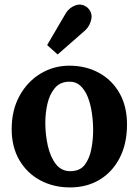

<svg xmlns="http://www.w3.org/2000/svg" viewBox="-20 -803 606 839"><path d="M286 16Q214 16 156 -15Q98 -46 64.5 -103.5Q31 -161 31 -239Q31 -322 65.5 -384.5Q100 -447 157.5 -481.5Q215 -516 283 -516Q355 -516 412 -485Q469 -454 502 -396.5Q535 -339 535 -259Q535 -175 503 -113Q471 -51 415 -17.5Q359 16 286 16ZM290 -55Q330 -56 350.5 -83Q371 -110 379 -151Q387 -192 387 -234Q387 -271 381.5 -309Q376 -347 364 -378Q352 -409 331.5 -428Q311 -447 281 -446Q242 -445 219.5 -418Q197 -391 187.5 -350.5Q178 -310 178 -266Q178 -215 189 -166Q200 -117 224.5 -85.5Q249 -54 290 -55ZM232 -565 186 -606 268 -746Q284 -771 311 -780Q338 -789 362 -770Q385 -748 379 -719Q373 -690 353 -671Z"/></svg>

Font: Lora
Style: Bold
Weight: 700
Designer: Olga Karpushina, Alexei Vanyashin (Cyrillic)
Foundry: Cyreal
Version: Version 3.006; ttfautohint (v1.8.4.7-5d5b);gftools[0.9.30]